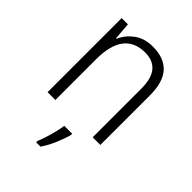

<svg xmlns="http://www.w3.org/2000/svg" viewBox="-220 -648 975 975"><g transform="rotate(45 268.0 -160.5)"><path d="M296 -542Q375 -542 417 -497Q459 -452 459 -356V0H404V-349Q404 -423 374.5 -458Q345 -493 288 -493Q136 -493 136 -292V0H80V-532H125L132 -440H136Q155 -483 195 -512.5Q235 -542 296 -542ZM318 69Q309 103 291 145.5Q273 188 250 221H219V211Q226 195 235 167.5Q244 140 251 111Q258 82 261 61H318Z"/></g></svg>

Font: Noto Sans Kannada SemiCondensed Light
Style: Regular
Weight: 300
Width: 4
Designer: Jelle Bosma - Monotype Design Team
Foundry: Monotype Imaging Inc.
Version: Version 2.005; ttfautohint (v1.8.4.7-5d5b)